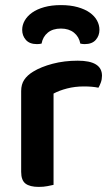

<svg xmlns="http://www.w3.org/2000/svg" viewBox="-20 -726 437 753"><path d="M190 -1Q181 1 166 4Q151 7 132 7Q97 7 80 -6Q63 -19 63 -52V-369Q63 -395 75 -413Q87 -431 110 -445Q141 -464 186.5 -476Q232 -488 285 -488Q380 -488 380 -429Q380 -415 375.5 -402.5Q371 -390 366 -382Q343 -387 309 -387Q274 -387 243 -379Q212 -371 190 -359ZM219 -614Q187 -614 167.5 -598Q148 -582 143 -555Q138 -554 134 -553.5Q130 -553 125 -553Q96 -553 81.5 -569.5Q67 -586 67 -609Q67 -628 77 -645.5Q87 -663 106 -676.5Q125 -690 153.5 -698Q182 -706 219 -706Q256 -706 284.5 -698Q313 -690 332 -676.5Q351 -663 360.5 -645.5Q370 -628 370 -609Q370 -586 355.5 -569.5Q341 -553 312 -553Q305 -553 295 -555Q290 -582 270 -598Q250 -614 219 -614Z"/></svg>

Font: Baloo Bhaina 2 SemiBold
Style: Regular
Weight: 600
Designer: Yesha Goshar, Manish Minz, Shuchita Grover and Ek Type
Foundry: Ek Type
Version: Version 1.640;hotconv 1.0.111;makeotfexe 2.5.65597; ttfautoh